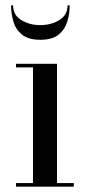

<svg xmlns="http://www.w3.org/2000/svg" viewBox="-20 -699 336 719"><path d="M29 -679Q29 -642.5 59.8 -623.8Q90.5 -605 131 -605Q171.5 -605 202.2 -623.8Q233 -642.5 233 -679H241Q241 -648.5 232.2 -618.8Q223.5 -589 199.8 -569.5Q176 -550 131 -550Q86 -550 62.2 -569.5Q38.5 -589 30 -618.8Q21.5 -648.5 21.5 -679ZM40 -13.5H103.5V-446.5H40V-460H193.5V-13.5H256.5V0H40Z"/></svg>

Font: Bodoni* 16
Style: Regular
Weight: 400
Version: Version 2.2